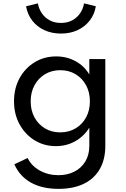

<svg xmlns="http://www.w3.org/2000/svg" viewBox="-20 -870 761 1164"><path d="M334.5 275Q235.5 275 167.5 237Q99.5 199 67 126L147.5 88Q170.5 135.5 221 163.8Q271.5 192 334.5 192Q388.5 192 430.8 170.5Q473 149 497.2 109Q521.5 69 521.5 13.5V-96Q489 -43.5 436 -13.8Q383 16 319 16Q248 16 190.5 -19Q133 -54 99 -115.5Q65 -177 65 -256Q65 -334.5 98.5 -395.8Q132 -457 189.8 -492.5Q247.5 -528 321 -528Q385 -528 438 -499Q491 -470 521.5 -418.5V-512H618.5V14Q618.5 96 585.2 154.5Q552 213 488.5 244Q425 275 334.5 275ZM345 -67.5Q397.5 -67.5 438.2 -91.8Q479 -116 502 -158.5Q525 -201 525 -255.5Q525 -310.5 501.8 -353.2Q478.5 -396 438 -420.2Q397.5 -444.5 345.5 -444.5Q293.5 -444.5 253 -420.2Q212.5 -396 189.2 -353.2Q166 -310.5 166 -255.5Q166 -201 189 -158.5Q212 -116 252.5 -91.8Q293 -67.5 345 -67.5ZM349.5 -666.5Q294 -666.5 249 -687.2Q204 -708 175.2 -745.5Q146.5 -783 138 -832L209.5 -849.5Q215.5 -816.5 233.5 -789.8Q251.5 -763 280.8 -747Q310 -731 349.5 -731Q389 -731 418.2 -747Q447.5 -763 465.8 -789.8Q484 -816.5 489.5 -849.5L561 -832Q553 -783 524 -745.5Q495 -708 450.2 -687.2Q405.5 -666.5 349.5 -666.5Z"/></svg>

Font: Spartan Thin Medium
Style: Regular
Weight: 500
Version: Version 1.004